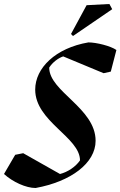

<svg xmlns="http://www.w3.org/2000/svg" viewBox="-54 -926 602 960"><path d="M124 14C300 -18 424 -110 424 -222C424 -386 192 -468 192 -588C209 -615 238 -636 262 -644L464 -560L500 -568L528 -676C500 -696 428 -714 388 -714C224 -686 122 -586 122 -478C122 -318 346 -240 346 -124C324 -92 285 -66 246 -56L62 -160L22 -152L-34 -56C10 -16 76 14 124 14ZM311 -746 507 -880 493 -906 379 -900 301 -756Z"/></svg>

Font: Mazius Display Extra Italic
Style: Bold
Weight: 700
Italic angle: -17°
Designer: Alberto Casagrande & Collletttivo
Foundry: Collletttivo
Version: Version 2.000;Glyphs 3.2 (3217)